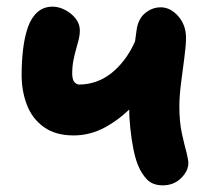

<svg xmlns="http://www.w3.org/2000/svg" viewBox="-20 -543 630 577"><path d="M201 -136Q147 -136 112 -161Q77 -186 61 -227.5Q45 -269 45 -318Q45 -359 49.5 -396Q54 -433 64 -461.5Q74 -490 92.5 -506.5Q111 -523 138 -523Q157 -523 176 -513Q195 -503 207.5 -487Q220 -471 220 -451Q220 -438 216.5 -424Q213 -410 208.5 -394.5Q204 -379 200.5 -361Q197 -343 197 -321Q197 -313 199 -305.5Q201 -298 206.5 -293.5Q212 -289 219 -289Q244 -289 268.5 -297.5Q293 -306 314.5 -323Q336 -340 354.5 -364.5Q373 -389 387 -421L453 -316Q419 -266 380 -225.5Q341 -185 296 -160.5Q251 -136 201 -136ZM469 14Q439 14 422 -3.5Q405 -21 395 -46Q387 -65 381 -94.5Q375 -124 371.5 -158.5Q368 -193 368 -224Q368 -248 370.5 -279.5Q373 -311 376.5 -344Q380 -377 384 -405Q388 -433 390 -449Q394 -485 415.5 -503Q437 -521 463 -521Q492 -521 515.5 -494.5Q539 -468 539 -429Q539 -407 534 -369.5Q529 -332 524 -292.5Q519 -253 519 -224Q519 -177 526.5 -142.5Q534 -108 541 -83Q543 -73 544.5 -66Q546 -59 546 -53Q546 -29 524 -7.5Q502 14 469 14Z"/></svg>

Font: Shantell Sans
Style: Bold
Weight: 700
Designer: Stephen Nixon, Anya Danilova, Shantell Martin
Foundry: Arrow Type
Version: Version 1.011;[c5ecc13dd]